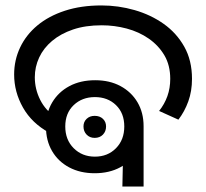

<svg xmlns="http://www.w3.org/2000/svg" viewBox="-20 -686 758 706"><path d="M161 -198Q97 -233 64.5 -290.5Q32 -348 32 -412Q32 -465 54 -511.5Q76 -558 117.5 -592.5Q159 -627 218.5 -646.5Q278 -666 353 -666Q415 -666 474.5 -649Q534 -632 581.5 -598.5Q629 -565 657.5 -514.5Q686 -464 686 -396Q686 -351 672.5 -313.5Q659 -276 636 -246L565 -278Q585 -303 595.5 -332.5Q606 -362 606 -396Q606 -446 584.5 -482.5Q563 -519 527 -544Q491 -569 446 -581Q401 -593 354 -593Q294 -593 248.5 -577.5Q203 -562 171.5 -535.5Q140 -509 124 -474.5Q108 -440 108 -402Q108 -358 128 -318.5Q148 -279 185 -256L161 -198ZM328 -49Q275 -49 234.5 -70.5Q194 -92 171.5 -130.5Q149 -169 149 -220Q149 -271 172 -309.5Q195 -348 235.5 -369.5Q276 -391 330 -391Q383 -391 423 -369.5Q463 -348 485.5 -310Q508 -272 508 -222Q508 -171 485.5 -132Q463 -93 422.5 -71Q382 -49 328 -49ZM329 -110Q376 -110 406.5 -141Q437 -172 437 -221Q437 -270 406.5 -299.5Q376 -329 329 -329Q282 -329 251 -299.5Q220 -270 220 -221Q220 -172 251 -141Q282 -110 329 -110ZM328 -179Q310 -179 298.5 -191Q287 -203 287 -221Q287 -238 298.5 -249Q310 -260 328 -260Q347 -260 358.5 -249Q370 -238 370 -221Q370 -203 358.5 -191Q347 -179 328 -179ZM434 -187 508 -222V0H430Z"/></svg>

Font: hexoriya15
Style: Book
Weight: 400
Designer: Jelle Bosma - Monotype Design Team
Foundry: Monotype Imaging Inc.
Version: Version 2.003